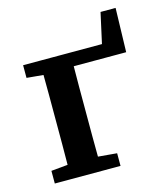

<svg xmlns="http://www.w3.org/2000/svg" viewBox="-97 -699 679 776"><g transform="rotate(-15 243.0 -311.0)"><path d="M106 0Q106 -30 106.5 -67.5Q107 -105 107 -144Q107 -183 107 -218V-277Q107 -312 107 -351Q107 -390 106.5 -427.5Q106 -465 106 -495H234Q234 -465 233.5 -427.5Q233 -390 233 -351Q233 -312 233 -277V-218Q233 -183 233 -144Q233 -105 233.5 -67.5Q234 -30 234 0ZM195 -495H412L357 -450L395 -622H458L453 -438H195ZM37 0V-53L143 -63H197L312 -53V0ZM37 -442V-495H164V-432H145Z"/></g></svg>

Font: Source Serif 4 SemiBold
Style: Regular
Weight: 600
Designer: Frank Grießhammer
Foundry: Adobe Systems Incorporated
Version: Version 4.004;hotconv 1.0.116;makeotfexe 2.5.65601